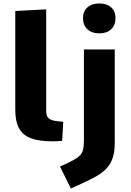

<svg xmlns="http://www.w3.org/2000/svg" viewBox="-20 -816 761 1116"><path d="M283.2 5.4Q205.6 5.4 158.4 -12.9Q111.3 -31.2 90.1 -71.3Q68.8 -111.3 68.8 -177.2V-752L248.5 -761.7V-172.9Q248.5 -155.3 253.2 -142.3Q257.8 -129.4 273.9 -121.3Q290 -113.3 323.7 -110.4Q329.6 -109.9 335.7 -109.4Q341.8 -108.9 347.7 -108.4L341.3 2.9Q316.9 4.9 304.7 5.1Q292.5 5.4 283.2 5.4ZM392.1 279.8 328.6 151.9 374.5 130.9Q416 111.3 436 95.2Q456.1 79.1 461.9 57.4Q467.8 35.6 467.8 -0.5V-528.3H647V15.6Q647 71.8 632.6 109.1Q618.2 146.5 590.8 171.6Q563.5 196.8 524.4 217Q485.4 237.3 436 259.8ZM557.1 -622.1Q513.7 -622.1 488 -646Q462.4 -669.9 462.4 -710.9Q462.4 -750 488 -772.9Q513.7 -795.9 557.1 -795.9Q601.1 -795.9 626.2 -772.9Q651.4 -750 651.4 -710.9Q651.4 -669.9 626.2 -646Q601.1 -622.1 557.1 -622.1Z"/></svg>

Font: Comme ExtraBold
Style: Regular
Weight: 800
Version: Version 1.000;gftools[0.9.27]